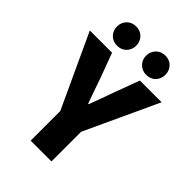

<svg xmlns="http://www.w3.org/2000/svg" viewBox="-255 -945 1044 1044"><g transform="rotate(45 267.0 -422.5)"><path d="M187 0V-228L-9 -651H162L215 -508Q228 -471 240 -436Q252 -401 266 -363H270Q284 -401 297 -436Q310 -471 323 -508L376 -651H543L347 -228V0ZM154 -697Q121 -697 100.5 -718.5Q80 -740 80 -771Q80 -802 100.5 -823.5Q121 -845 154 -845Q187 -845 207.5 -823.5Q228 -802 228 -771Q228 -740 207.5 -718.5Q187 -697 154 -697ZM378 -697Q346 -697 325 -718.5Q304 -740 304 -771Q304 -802 325 -823.5Q346 -845 378 -845Q412 -845 432 -823.5Q452 -802 452 -771Q452 -740 432 -718.5Q412 -697 378 -697Z"/></g></svg>

Font: Source Sans 3 ExtraBold
Style: Regular
Weight: 800
Designer: Paul D. Hunt
Foundry: Adobe
Version: Version 3.052;hotconv 1.1.0;makeotfexe 2.6.0